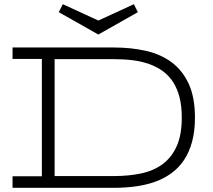

<svg xmlns="http://www.w3.org/2000/svg" viewBox="-20 -898 1017 918"><path d="M40 -670.9H524.9Q607.4 -670.9 678.2 -654.8Q749 -638.7 801 -599.9Q853 -561 882.6 -496.6Q912.1 -432.1 912.1 -335.9Q912.1 -271.5 898.7 -221.4Q885.3 -171.4 860.8 -134.3Q836.4 -97.2 801.5 -71.3Q766.6 -45.4 723.9 -29.8Q681.2 -14.2 631.1 -7.1Q581.1 0 525.9 0H40V-55.2H180.2V-616.2H40ZM849.1 -335.9Q849.1 -390.6 838.4 -432.6Q827.6 -474.6 807.6 -505.6Q787.6 -536.6 758.8 -557.6Q730 -578.6 693.8 -591.6Q657.7 -604.5 615.2 -609.9Q572.8 -615.2 524.9 -615.2H241.2V-56.2H524.9Q596.7 -56.2 656.2 -69.1Q715.8 -82 758.5 -114Q801.3 -146 825.2 -200Q849.1 -253.9 849.1 -335.9ZM639.2 -839.8 450.2 -732.9 261.2 -839.8 280.3 -877.9 450.2 -799.8 620.1 -877.9Z"/></svg>

Font: Stint Ultra Expanded
Style: Regular
Weight: 400
Width: 7
Designer: Astigmatic (AOETI)
Foundry: Astigmatic (AOETI)
Version: Version 1.000